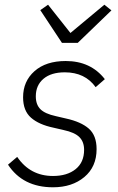

<svg xmlns="http://www.w3.org/2000/svg" viewBox="-20 -783 502 815"><path d="M310 -601H243L151 -740L184 -763L279 -643L423 -763L453 -739ZM205 12Q77 12 14 -84L53 -117Q108 -36 205 -36Q265 -36 301 -65Q337 -94 337 -147Q337 -181 317 -201Q297 -221 250 -231L207 -241Q145 -254 111.5 -283.5Q78 -313 78 -370Q78 -438 126.5 -481Q175 -524 259 -524Q365 -524 425 -447L386 -413Q341 -476 255 -476Q197 -476 164.5 -448.5Q132 -421 132 -374Q132 -339 151.5 -319.5Q171 -300 217 -290L260 -280Q324 -266 357 -237Q390 -208 390 -150Q390 -75 338 -31.5Q286 12 205 12Z"/></svg>

Font: IBM Plex Sans Light
Style: Italic
Weight: 300
Italic angle: -11.31°
Designer: Mike Abbink, Paul van der Laan, Pieter van Rosmalen
Foundry: Bold Monday
Version: Version 3.0